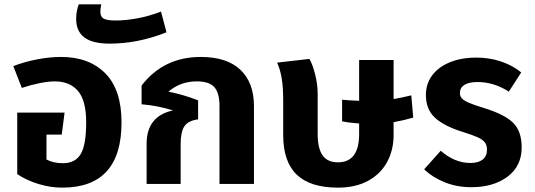

<svg xmlns="http://www.w3.org/2000/svg" viewBox="-20 -843 2454 880"><path d="M537 -282Q537 17 265 17Q212 17 157 0.5Q102 -16 59 -45V-327H276L263 -226H193V-112Q224 -95 269 -95Q325 -95 350 -137Q375 -179 375 -282Q375 -382 337.5 -426Q300 -470 231 -470Q202 -470 162 -462Q122 -454 80 -440L41 -540Q93 -560 150.5 -571Q208 -582 260 -582Q388 -582 462.5 -507Q537 -432 537 -282Z M329 -758Q329 -777 333 -795Q337 -813 341 -823H444Q440 -801 440 -789Q440 -766 455.5 -757.5Q471 -749 511 -749Q555 -749 609.5 -759Q664 -769 718 -790L743 -695Q613 -643 482 -643Q405 -643 367 -671Q329 -699 329 -758Z M1144 -357V0H986V-357Q986 -417 962.5 -443.5Q939 -470 882 -470Q807 -470 752 -423Q822 -409 888 -383V-296Q842 -290 825 -264Q808 -238 808 -184V0H652V-184Q652 -311 773 -337Q703 -359 629 -365V-451Q730 -582 900 -582Q1020 -582 1082 -523Q1144 -464 1144 -357Z M1784 -283V-224Q1784 -156 1754.5 -101Q1725 -46 1667.5 -14.5Q1610 17 1529 17Q1402 17 1340 -42.5Q1278 -102 1278 -224V-381Q1278 -444 1271 -485Q1264 -526 1250 -556L1398 -573Q1412 -550 1424 -503.5Q1436 -457 1436 -413V-229Q1436 -163 1458.5 -131Q1481 -99 1529 -99Q1626 -99 1626 -229V-277Q1582 -280 1548 -287V-386Q1574 -383 1626 -381V-568H1784V-389Q1820 -395 1865 -406L1874 -304Q1829 -291 1784 -283Z M2369 -511 2312 -423Q2244 -467 2169 -467Q2129 -467 2108.5 -454Q2088 -441 2088 -417Q2088 -402 2097 -392Q2106 -382 2129 -372Q2152 -362 2201 -347Q2292 -319 2331.5 -280.5Q2371 -242 2371 -167Q2371 -82 2306.5 -33.5Q2242 15 2140 15Q2075 15 2019.5 -7Q1964 -29 1924 -67L2000 -152Q2064 -96 2136 -96Q2172 -96 2192 -111.5Q2212 -127 2212 -157Q2212 -177 2202.5 -190Q2193 -203 2170 -213.5Q2147 -224 2102 -238Q2015 -265 1973.5 -303.5Q1932 -342 1932 -408Q1932 -458 1960 -496.5Q1988 -535 2040.5 -557Q2093 -579 2164 -579Q2224 -579 2277 -561Q2330 -543 2369 -511Z"/></svg>

Font: FiraGOUPP
Style: Bold
Weight: 700
Designer: bBox Type
Foundry: bBox Type GmbH
Version: Version 1.001